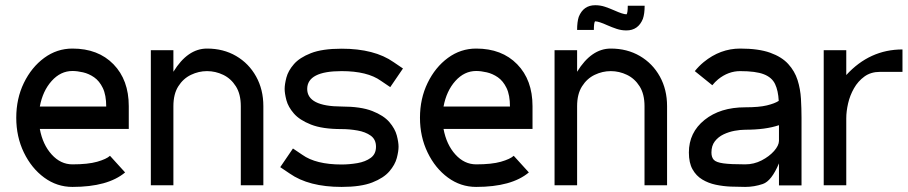

<svg xmlns="http://www.w3.org/2000/svg" viewBox="-20 -718 3517 744"><path d="M134.3 -305.2H391.6Q391.6 -349.6 378.4 -377Q365.2 -404.3 344.7 -418.5Q324.2 -432.6 301.8 -437.7Q279.3 -442.9 260.7 -442.9Q214.8 -442.9 180.2 -404.3Q145.5 -365.7 134.3 -305.2ZM479 -218.3H134.3Q145.5 -157.7 180.2 -119.4Q214.8 -81.1 260.7 -81.1Q320.8 -81.1 356.7 -91.3Q392.6 -101.6 406.2 -114.3L464.8 -49.8Q397.9 6.3 260.7 6.3Q200.7 6.3 151.4 -29.8Q102.1 -65.9 72.5 -127Q43 -188 43 -261.7Q43 -335.9 72.5 -396.7Q102.1 -457.5 151.4 -493.7Q200.7 -529.8 260.7 -529.8Q360.4 -529.8 419.7 -469Q479 -408.2 479 -306.6Z M651.9 0H564.5V-523.4H651.9V-439.9Q707 -529.8 782.2 -529.8Q845.7 -529.8 895 -501Q944.3 -472.2 972.4 -421.6Q1000.5 -371.1 1000.5 -306.6V0H913.1V-306.6Q913.1 -353.5 894 -383.5Q875 -413.6 845 -428Q814.9 -442.4 782.2 -442.4Q750 -442.4 720 -428Q689.9 -413.6 670.9 -383.5Q651.9 -353.5 651.9 -306.6Z M1303.7 -305.2Q1378.4 -305.2 1422.6 -287.8Q1466.8 -270.5 1488.8 -244.9Q1510.7 -219.2 1517.6 -193.1Q1524.4 -167 1524.4 -149.4Q1524.4 -131.8 1517.6 -105.7Q1510.7 -79.6 1488.8 -54Q1466.8 -28.3 1422.6 -11Q1378.4 6.3 1303.7 6.3Q1176.3 6.3 1102.1 -45.9L1065.9 -70.3L1115.2 -142.6L1151.4 -118.2Q1204.1 -80.6 1303.7 -80.6Q1334 -80.6 1365 -85.9Q1396 -91.3 1416.5 -106.2Q1437 -121.1 1437 -149.4Q1437 -177.7 1416.5 -192.4Q1396 -207 1365 -212.4Q1334 -217.8 1303.7 -217.8Q1229 -217.8 1184.8 -235.4Q1140.6 -252.9 1118.7 -278.3Q1096.7 -303.7 1089.8 -329.8Q1083 -356 1083 -373.5Q1083 -391.1 1089.8 -417.5Q1096.7 -443.8 1118.7 -469.2Q1140.6 -494.6 1184.8 -512Q1229 -529.3 1303.7 -529.3Q1431.2 -529.3 1505.4 -477.1L1541.5 -452.6L1492.2 -380.4L1456.1 -404.8Q1403.8 -442.4 1303.7 -442.4Q1170.9 -442.4 1170.4 -373.5Q1170.4 -305.7 1303.7 -305.2Z M1698.7 -305.2H1956.1Q1956.1 -349.6 1942.9 -377Q1929.7 -404.3 1909.2 -418.5Q1888.7 -432.6 1866.2 -437.7Q1843.8 -442.9 1825.2 -442.9Q1779.3 -442.9 1744.6 -404.3Q1710 -365.7 1698.7 -305.2ZM2043.5 -218.3H1698.7Q1710 -157.7 1744.6 -119.4Q1779.3 -81.1 1825.2 -81.1Q1885.3 -81.1 1921.1 -91.3Q1957 -101.6 1970.7 -114.3L2029.3 -49.8Q1962.4 6.3 1825.2 6.3Q1765.1 6.3 1715.8 -29.8Q1666.5 -65.9 1637 -127Q1607.4 -188 1607.4 -261.7Q1607.4 -335.9 1637 -396.7Q1666.5 -457.5 1715.8 -493.7Q1765.1 -529.8 1825.2 -529.8Q1924.8 -529.8 1984.1 -469Q2043.5 -408.2 2043.5 -306.6Z M2216.3 0H2128.9V-523.4H2216.3V-439.9Q2271.5 -529.8 2346.7 -529.8Q2410.2 -529.8 2459.5 -501Q2508.8 -472.2 2536.9 -421.6Q2564.9 -371.1 2564.9 -306.6V0H2477.5V-306.6Q2477.5 -353.5 2458.5 -383.5Q2439.5 -413.6 2409.4 -428Q2379.4 -442.4 2346.7 -442.4Q2314.5 -442.4 2284.4 -428Q2254.4 -413.6 2235.4 -383.5Q2216.3 -353.5 2216.3 -306.6ZM2407.2 -600.1Q2387.7 -600.1 2369.4 -606.2Q2351.1 -612.3 2333.5 -620.1Q2299.8 -635.3 2286.6 -635.3H2285.6Q2281.2 -628.9 2281.2 -602.1H2216.3Q2216.3 -633.3 2222.7 -652.8Q2240.7 -697.8 2286.6 -697.8Q2306.2 -697.8 2324.5 -691.7Q2342.8 -685.5 2360.4 -677.7Q2394 -662.6 2407.2 -662.6H2408.2Q2412.6 -668.9 2412.6 -695.8H2478Q2478 -664.6 2471.2 -645Q2453.1 -600.1 2407.2 -600.1Z M2867.7 -81.1Q2901.4 -81.1 2931.2 -96.4Q2960.9 -111.8 2979.5 -132.8Q2998 -153.8 2998.5 -171.9V-232.9Q2946.8 -215.3 2867.7 -215.3Q2849.1 -215.3 2826.7 -211.2Q2804.2 -207 2783.7 -197.3Q2763.2 -187.5 2750 -170.4Q2736.8 -153.3 2736.8 -127Q2736.8 -108.9 2745.8 -98.9Q2754.9 -88.9 2783 -85Q2811 -81.1 2867.7 -81.1ZM3085.9 0.5H2998.5V-85Q2969.7 -16.6 2936 -5.1Q2902.3 6.3 2867.7 6.3Q2841.8 6.3 2812 5.1Q2782.2 3.9 2753.4 -2.2Q2724.6 -8.3 2701.2 -22.5Q2677.7 -36.6 2663.6 -61.8Q2649.4 -86.9 2649.4 -127Q2649.4 -204.6 2710.2 -253.4Q2771 -302.2 2867.7 -302.2Q2921.4 -302.2 2951.7 -309.6Q2981.9 -316.9 2997.6 -327.1Q2995.6 -366.7 2983.4 -392.3Q2971.2 -418 2939.9 -430.2Q2908.7 -442.4 2848.1 -442.4Q2802.2 -442.4 2762.7 -410.6Q2750.5 -400.4 2740.2 -387.7L2672.4 -442.4Q2688 -461.9 2707 -477.5Q2771 -529.8 2848.1 -529.8Q2919.4 -529.8 2964.4 -513.7Q3009.3 -497.6 3034.4 -470Q3059.6 -442.4 3070.6 -407.7Q3081.5 -373 3083.7 -335.2Q3085.9 -297.4 3085.9 -261.7Z M3477.1 -526.4V-439.5H3389.6Q3354.5 -439.5 3329.6 -421.4Q3304.7 -403.3 3289.1 -375.7Q3273.4 -348.1 3266.4 -317.4Q3259.3 -286.6 3259.3 -259.8V0H3171.9V-523.4H3259.3V-427.2Q3350.1 -526.4 3477.1 -526.4Z"/></svg>

Font: Qaz
Style: Regular
Weight: 400
Designer: GGBotNet
Foundry: f0n7
Version: 0.70